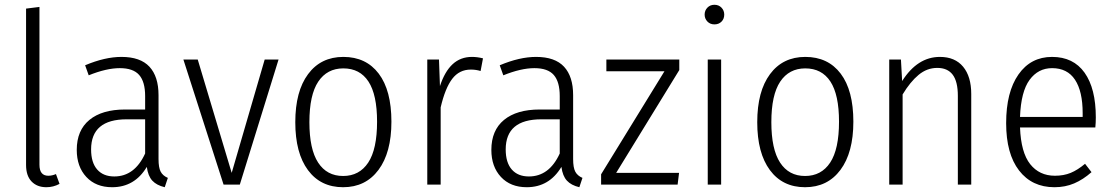

<svg xmlns="http://www.w3.org/2000/svg" viewBox="-20 -772 4654 803"><path d="M89 -82V-736L145 -743V-83Q145 -37 182 -37Q198 -37 214 -44L229 -3Q203 11 174 11Q135 11 112 -13Q89 -37 89 -82Z M682 -28 669 11Q635 3 617 -16.5Q599 -36 594 -74Q543 11 449 11Q381 11 341 -32Q301 -75 301 -145Q301 -227 354 -270.5Q407 -314 503 -314H587V-370Q587 -430 562 -458.5Q537 -487 481 -487Q425 -487 351 -457L336 -499Q419 -534 488 -534Q567 -534 605 -493Q643 -452 643 -374V-107Q643 -71 652 -54Q661 -37 682 -28ZM587 -130V-273H510Q361 -273 361 -147Q361 -92 386.5 -63Q412 -34 458 -34Q543 -34 587 -130Z M983 0H915L747 -523H807L949 -49L1087 -523H1145Z M1617 -263Q1617 -134 1563 -61.5Q1509 11 1415 11Q1321 11 1268 -60.5Q1215 -132 1215 -261Q1215 -390 1268.5 -462Q1322 -534 1416 -534Q1511 -534 1564 -464Q1617 -394 1617 -263ZM1274 -261Q1274 -148 1310.5 -92Q1347 -36 1415 -36Q1483 -36 1520 -92Q1557 -148 1557 -263Q1557 -376 1521 -431Q1485 -486 1416 -486Q1348 -486 1311 -430.5Q1274 -375 1274 -261Z M2000 -528 1990 -475Q1971 -481 1949 -481Q1901 -481 1871.5 -442.5Q1842 -404 1823 -323V0H1767V-523H1816L1820 -412Q1840 -473 1873 -503.5Q1906 -534 1954 -534Q1976 -534 2000 -528Z M2416 -28 2403 11Q2369 3 2351 -16.5Q2333 -36 2328 -74Q2277 11 2183 11Q2115 11 2075 -32Q2035 -75 2035 -145Q2035 -227 2088 -270.5Q2141 -314 2237 -314H2321V-370Q2321 -430 2296 -458.5Q2271 -487 2215 -487Q2159 -487 2085 -457L2070 -499Q2153 -534 2222 -534Q2301 -534 2339 -493Q2377 -452 2377 -374V-107Q2377 -71 2386 -54Q2395 -37 2416 -28ZM2321 -130V-273H2244Q2095 -273 2095 -147Q2095 -92 2120.5 -63Q2146 -34 2192 -34Q2277 -34 2321 -130Z M2821 -479 2557 -49H2820L2814 0H2494V-43L2759 -474H2516V-523H2821Z M3009 -711Q3009 -693 2997.5 -681.5Q2986 -670 2968 -670Q2950 -670 2938.5 -682Q2927 -694 2927 -711Q2927 -728 2938.5 -740Q2950 -752 2968 -752Q2986 -752 2997.5 -740Q3009 -728 3009 -711ZM2996 0H2940V-523H2996Z M3549 -263Q3549 -134 3495 -61.5Q3441 11 3347 11Q3253 11 3200 -60.5Q3147 -132 3147 -261Q3147 -390 3200.5 -462Q3254 -534 3348 -534Q3443 -534 3496 -464Q3549 -394 3549 -263ZM3206 -261Q3206 -148 3242.5 -92Q3279 -36 3347 -36Q3415 -36 3452 -92Q3489 -148 3489 -263Q3489 -376 3453 -431Q3417 -486 3348 -486Q3280 -486 3243 -430.5Q3206 -375 3206 -261Z M4042 -379V0H3986V-371Q3986 -431 3964.5 -459.5Q3943 -488 3900 -488Q3857 -488 3822 -459Q3787 -430 3755 -377V0H3699V-523H3748L3753 -433Q3817 -534 3911 -534Q3974 -534 4008 -493Q4042 -452 4042 -379Z M4561 -239H4246Q4250 -134 4288.5 -85.5Q4327 -37 4392 -37Q4429 -37 4458 -49Q4487 -61 4518 -87L4545 -52Q4510 -21 4472.5 -5Q4435 11 4390 11Q4296 11 4242 -59Q4188 -129 4188 -257Q4188 -387 4239.5 -460.5Q4291 -534 4380 -534Q4469 -534 4516 -468Q4563 -402 4563 -281Q4563 -259 4561 -239ZM4508 -299Q4508 -390 4476 -438.5Q4444 -487 4380 -487Q4322 -487 4286 -438Q4250 -389 4246 -283H4508Z"/></svg>

Font: Fira Sans Condensed Light
Style: Regular
Weight: 300
Width: 3
Designer: bBox Type GmbH & Carrois Corporate GbR & Edenspiekermann AG
Foundry: bBox Type GmbH & Carrois Corporate GbR & Edenspiekermann AG
Version: Version 4.301